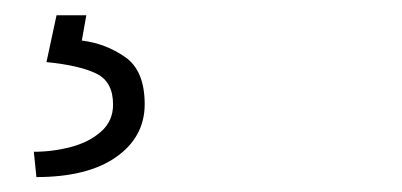

<svg xmlns="http://www.w3.org/2000/svg" viewBox="-20 -20 528 252"><path d="M93.3 0 87.4 33.2Q118.7 37.1 144.3 54.9Q169.9 72.8 169.9 116.7Q169.9 159.7 132.6 186Q95.2 212.4 27.8 212.4L24.4 179.2Q49.3 179.2 73.2 172.9Q97.2 166.5 112.8 152.6Q128.4 138.7 128.4 117.2Q128.4 87.4 106.7 76.7Q85 65.9 41 61.5L54.2 0Z"/></svg>

Font: Heebo ExtraLight
Style: Regular
Weight: 250
Designer: Oded Ezer
Foundry: Ezer Type House
Version: Version 3.100